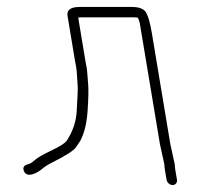

<svg xmlns="http://www.w3.org/2000/svg" viewBox="-20 -503 578 554"><path d="M490.7 16 485.8 -13C485.1 -17.7 484.5 -23 484.2 -29L471.5 -87L417.9 -409C413.3 -436.5 407.9 -455.7 401.7 -466.6C395.5 -477.5 381.5 -483 359.6 -483H210.6C183.9 -483 172 -474.3 174.9 -457L197 -324C202.2 -303.3 201.7 -285.4 203.6 -263.7C205.9 -239.4 202.1 -209.5 201.7 -188C200.6 -154.6 190.7 -124.1 172.2 -96.6C167.5 -89.7 152.9 -80.5 128.4 -68.8C103.9 -57.2 87.6 -47.7 79.5 -40.4C71.5 -33.1 64.1 -29 57.3 -28C48 -24.7 45.3 -18.4 49.2 -9C58.3 12.8 90 -5.8 99.6 -14.2C107.4 -21.1 118.3 -28.1 132.2 -35C171.3 -54.5 194 -69.4 200.3 -79.5C204.2 -85.8 208.1 -91.7 211.8 -97C223.4 -118.6 230.4 -147.6 232.8 -183.7C235.2 -219.9 235.7 -245 234.4 -259C232.1 -282.6 232.5 -301.6 227 -324L205.7 -452C208.9 -452.7 212.2 -453 215.6 -453H364.6C369.2 -453 373.6 -452.7 377.7 -452C379.6 -448.7 381.4 -443.7 383.2 -437L441.5 -87L454 -30C454.4 -23.3 455.1 -17.7 455.8 -13L460.7 16C462 23.9 470.2 31 478.2 31C486.1 31 492 23.9 490.7 16Z"/></svg>

Font: MewTooHand
Style: Lta
Weight: 400
Designer: Mew Too, Robert Jablonski
Version: Version 0.77